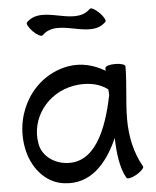

<svg xmlns="http://www.w3.org/2000/svg" viewBox="-58 -887 785 964"><g transform="rotate(-5 334.5 -405.0)"><path d="M183 -724C268 -809 418 -679 503 -764C509 -770 498 -791 478 -811C458 -831 437 -842 431 -836C346 -751 196 -881 111 -796C104 -790 116 -769 135 -749C155 -729 176 -718 183 -724ZM628 -25C586 -98 569 -182 569 -267C569 -356 584 -444 584 -533C584 -542 561 -549 533 -549C505 -549 483 -542 483 -533C483 -529 483 -524 483 -519C427 -553 363 -569 298 -558C122 -527 13 -351 45 -172C62 -74 128 12 224 25C356 43 442 -50 499 -179C501 -103 510 -27 540 25C545 33 568 28 592 14C616 0 633 -18 628 -25ZM238 -76C178 -84 125 -125 115 -184C92 -314 184 -435 316 -458C377 -469 441 -461 488 -425C489 -416 490 -406 490 -396C455 -224 388 -55 238 -76Z"/></g></svg>

Font: Nupuram Medium
Style: Regular
Weight: 500
Designer: Santhosh Thottingal (santhosh.thottingal@gmail.com)
Foundry: SMC
Version: Version 1.000